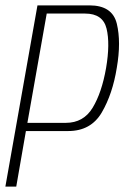

<svg xmlns="http://www.w3.org/2000/svg" viewBox="-36 -695 470 715"><path d="M-16 0H24.5L60.5 -207H218Q302.5 -207 343 -276.2Q383.5 -345.5 399 -443Q415.5 -538.5 399 -606.8Q382.5 -675 297 -675H103.5ZM66 -237.5 138 -644.5H281Q347 -644.5 360.8 -588.5Q374.5 -532.5 359 -441.5Q343 -350 309 -293.8Q275 -237.5 209 -237.5Z"/></svg>

Font: Anybody SemiCondensed ExtraLight
Style: Italic
Weight: 250
Width: 4
Italic angle: -10°
Version: Version 1.113;gftools[0.9.25]